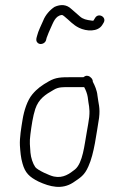

<svg xmlns="http://www.w3.org/2000/svg" viewBox="-20 -714 447 756"><path d="M311.4 -371C317.2 -360.9 323.5 -344.9 325.4 -332C328.5 -301.1 334.8 -289.9 331.3 -253C329.1 -236.3 325.9 -216.7 321.7 -194C312.5 -144.2 306.2 -72.7 275.5 -47C254.8 -30.8 229.5 -10.9 192 -19C175.4 -22.4 128 -43.9 118.9 -56C109 -70.2 101.7 -93.1 99.9 -113C98.3 -138.5 95.5 -153.9 99.7 -185C104.1 -219.1 109.4 -255.8 118.9 -285C132.3 -324.6 158.4 -341.5 190.9 -360C210.5 -372.2 228.3 -371 258.4 -371ZM308.5 -410H260.5C220.7 -410 200.2 -409.8 172.6 -394C145.3 -378.6 126.4 -365.5 106.9 -342C87.8 -319 74.6 -279.3 68.7 -242C63.9 -212.5 56.8 -171.5 58.4 -141C60.2 -115.7 61.7 -93.5 68.7 -70C79 -33.3 95.2 -17.3 131.9 1C176.8 21.7 223.7 33.4 267.7 5C296.2 -14.4 312.6 -23.1 328.1 -59C350.9 -108.7 359.8 -188.7 370.1 -250C375 -290.7 367.4 -305.7 363.7 -338C362.2 -356.7 353.1 -378.2 345.5 -392C346.1 -402.3 336.4 -412.5 327.2 -415C318.2 -417.4 314 -413.6 308.5 -410ZM161.1 -555 163.6 -565C166.7 -574.2 176 -596.4 179.7 -604C189.5 -624.5 197.3 -651.8 223.3 -655C226 -655 229.6 -653 234 -649C254.5 -632.6 267 -616.3 291.2 -604.5C320.9 -589.9 364.7 -588.2 382.2 -615L387.7 -624C401.7 -646.4 368 -665.2 354.8 -644L349.3 -635C348.6 -634.3 348.2 -633.7 348.2 -633C346.1 -632.3 343.5 -632.3 340.2 -633C320.5 -635.5 306.7 -638.5 295 -649C280.4 -660.9 277.1 -665.5 260.6 -679C241.4 -697 218.7 -697.5 195 -687C176.6 -675.2 158.5 -654.6 150.2 -633C142.9 -615.9 130.5 -592.2 126 -573C123.7 -564.5 120.7 -556.8 125.3 -549C133.7 -534.7 156.1 -540.1 161.1 -555Z"/></svg>

Font: Just Breathe
Style: Obl1
Weight: 400
Foundry: Cannot Into Space Fonts
Version: Version 0.72